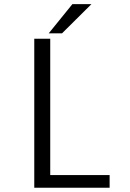

<svg xmlns="http://www.w3.org/2000/svg" viewBox="-20 -882 610 902"><path d="M209 -725.5 320 -862.5H409.5L271.5 -725.5ZM216 -59.5H495V0H141V-700H216Z"/></svg>

Font: League Mono Narrow Light
Style: Regular
Weight: 300
Width: 3
Designer: Tyler Finck
Foundry: The League of Moveable Type / Tyler Finck
Version: Version 2.210